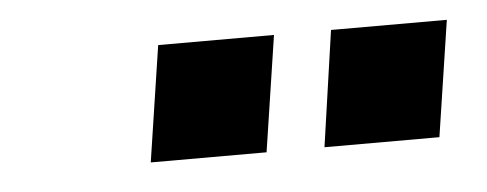

<svg xmlns="http://www.w3.org/2000/svg" viewBox="-26 -765 553 218"><g transform="rotate(-5 250.0 -656.0)"><path d="M337 -590 356 -722H488L468 -590ZM139 -590 159 -722H291L271 -590Z"/></g></svg>

Font: Mulish ExtraLight ExtraBold
Style: Italic
Weight: 800
Italic angle: -9°
Version: Version 3.603